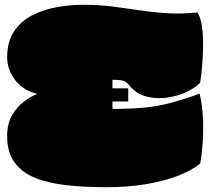

<svg xmlns="http://www.w3.org/2000/svg" viewBox="-20 -750 881 804"><path d="M426 34Q334 34 258 25.5Q182 17 126.5 -5.5Q71 -28 40.5 -70.5Q10 -113 10 -180Q10 -233 31 -268.5Q52 -304 81.5 -325.5Q111 -347 136 -357Q78 -370 44 -414Q10 -458 10 -510Q10 -576 39 -619Q68 -662 115 -686Q162 -710 218 -720Q274 -730 329 -730Q394 -730 452.5 -722.5Q511 -715 568 -706.5Q625 -698 684 -694.5Q743 -691 807 -698Q820 -677 825.5 -640Q831 -603 830.5 -559.5Q830 -516 826.5 -474.5Q823 -433 818 -403Q791 -377 751 -360.5Q711 -344 668 -340Q625 -336 587 -347.5Q549 -359 524 -390Q508 -410 492 -413Q476 -416 451 -416V-380H517V-325H451V-294Q524 -294 580.5 -299Q637 -304 692.5 -318.5Q748 -333 816 -358Q828 -306 830 -252Q832 -198 828.5 -149.5Q825 -101 818 -65Q783 -36 724 -13.5Q665 9 589 21.5Q513 34 426 34Z"/></svg>

Font: Oi
Style: Regular
Weight: 400
Designer: Kostas Bartsokas, Mohamad Dakak
Foundry: Foundry5
Version: Version 4.000